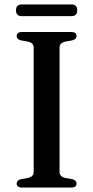

<svg xmlns="http://www.w3.org/2000/svg" viewBox="-20 -844 420 864"><path d="M248 -70Q248 -59.5 254.2 -53Q260.5 -46.5 272.5 -43.5L306 -37.5Q324.5 -32.5 324.5 -17.5Q324.5 -9.5 318.8 -4.8Q313 0 300.5 0H79Q67 0 61 -4.8Q55 -9.5 55 -17.5Q55 -32.5 73.5 -37.5L107 -43.5Q119 -46.5 125.2 -53Q131.5 -59.5 131.5 -70V-630Q131.5 -640.5 125.2 -647Q119 -653.5 107 -656.5L73.5 -662.5Q55 -667.5 55 -682.5Q55 -691 61 -695.5Q67 -700 79 -700H300.5Q313 -700 318.8 -695.5Q324.5 -691 324.5 -682.5Q324.5 -667.5 306 -662.5L272.5 -656.5Q260.5 -653.5 254.2 -647Q248 -640.5 248 -630ZM52 -797.5Q52 -811 58.5 -817.5Q65 -824 77 -824H302.5Q314.5 -824 321 -817.5Q327.5 -811 327.5 -797.5Q327.5 -784.5 321 -778Q314.5 -771.5 302.5 -771.5H77Q65 -771.5 58.5 -778Q52 -784.5 52 -797.5Z"/></svg>

Font: Fraunces 18pt
Style: Regular
Weight: 400
Version: Version 1.000;[b76b70a41]